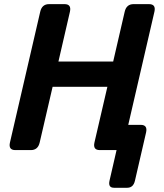

<svg xmlns="http://www.w3.org/2000/svg" viewBox="-20 -720 789 921"><path d="M53.7 0Q19.5 0 27.8 -36.6L172.9 -663.6Q181.2 -700.2 215.3 -700.2H289.6Q323.7 -700.2 315.4 -663.6L260.3 -424.8H522.9L578.1 -663.6Q586.4 -700.2 620.6 -700.2H694.8Q729 -700.2 720.7 -663.6L595.2 -121.1H654.8Q689 -121.1 680.7 -84.5L627.4 146.5Q619.6 180.7 590.3 180.7H526.9Q497.6 180.7 505.4 146.5L539.1 0H459Q424.8 0 433.1 -36.6L495.1 -303.7H232.4L170.4 -36.6Q162.1 0 127.9 0Z"/></svg>

Font: Istok
Style: Bold Italic
Weight: 700
Italic angle: -13°
Designer: Andrey V. Panov
Foundry: Andrey V. Panov
Version: Version 1.0.3